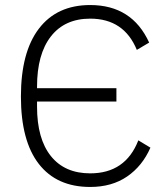

<svg xmlns="http://www.w3.org/2000/svg" viewBox="-20 -730 663 762"><path d="M338 12Q205 12 134 -79.5Q63 -171 63 -347Q63 -523 134.5 -616.5Q206 -710 338 -710Q504 -710 572 -561L523 -532Q472 -656 338 -656Q237 -656 182 -585.5Q127 -515 127 -386V-380H442V-327H127V-307Q127 -179 182 -110.5Q237 -42 338 -42Q478 -42 529 -173L577 -144Q545 -71 484.5 -29.5Q424 12 338 12Z"/></svg>

Font: IBM Plex Sans Light
Style: Regular
Weight: 300
Designer: Mike Abbink, Paul van der Laan, Pieter van Rosmalen
Foundry: Bold Monday
Version: Version 3.0